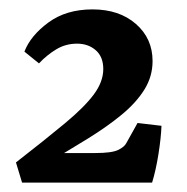

<svg xmlns="http://www.w3.org/2000/svg" viewBox="-20 -716 398 409"><path d="M14 -370Q77 -419 118.5 -453.5Q160 -488 180 -515Q200 -542 200 -569Q200 -595 184 -609Q168 -623 144 -623Q120 -623 100 -611Q80 -599 63 -581L32 -606Q45 -640 83 -668Q121 -696 177 -696Q234 -696 269.5 -665Q305 -634 305 -586Q305 -553 287.5 -525Q270 -497 239 -471.5Q208 -446 167.5 -421Q127 -396 82 -369L75 -390H183Q218 -390 231.5 -396.5Q245 -403 249 -411L273 -454L324 -448Q323 -422 317.5 -387.5Q312 -353 304 -327H27Z"/></svg>

Font: Rasa
Style: Regular
Weight: 400
Designer: Anna Giedrys (Yrsa+Rasa design), David Brezina (Yrsa art-direction, Rasa art-direction, design)
Foundry: Rosetta Type Foundry
Version: Version 2.004